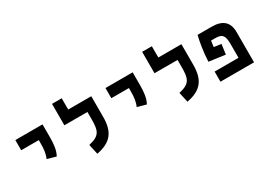

<svg xmlns="http://www.w3.org/2000/svg" viewBox="-17 -1442 2963 2162"><g transform="rotate(-30 1465.0 -361.0)"><path d="M394 -192.4C428.7 -250.5 436.5 -338.4 436.5 -414.1V-585.9H83V-453.6H311.5V-414.1C311.5 -338.4 305.7 -280.8 280.3 -224.6Z M1070.3 -585.9H770.5V-732.4H644.5V-454.1H944.3V-367.2C944.3 -213.4 929.7 -156.2 776.9 -121.6L805.7 9.3C998 -27.3 1070.3 -125.5 1070.3 -318.4Z M1565.9 -192.4C1600.6 -250.5 1608.4 -338.4 1608.4 -414.1V-585.9H1254.9V-453.6H1483.4V-414.1C1483.4 -338.4 1477.5 -280.8 1452.1 -224.6Z M2242.2 -585.9H1942.4V-732.4H1816.4V-454.1H2116.2V-367.2C2116.2 -213.4 2101.6 -156.2 1948.7 -121.6L1977.5 9.3C2169.9 -27.3 2242.2 -125.5 2242.2 -318.4Z M2634.8 -362.8 2541 -376C2543.9 -403.3 2547.4 -429.2 2551.8 -454.1H2604.5C2693.8 -454.1 2722.7 -426.3 2722.7 -311.5V-131.8H2412.1V0H2848.6V-395C2848.6 -521 2778.3 -585.9 2638.2 -585.9H2452.6C2435.1 -520.5 2411.6 -382.8 2406.7 -262.7L2617.2 -233.9Z"/></g></svg>

Font: Cascadia Code
Style: Bold
Weight: 700
Monospace: yes
Designer: Aaron Bell
Foundry: Saja Typeworks
Version: Version 2404.023